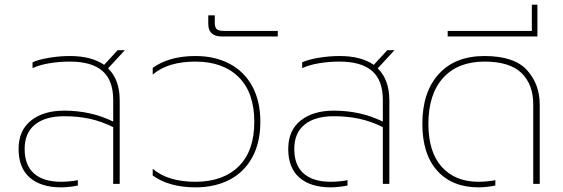

<svg xmlns="http://www.w3.org/2000/svg" viewBox="-20 -791 2422 826"><path d="M315 -16V7Q303 10 281.5 12.5Q260 15 243 15Q156 15 108 -27Q60 -69 60 -150Q60 -230 113.5 -272.5Q167 -315 256 -315Q371 -315 467 -268V-361Q467 -446 420.5 -486Q374 -526 281 -526Q235 -526 193 -519Q151 -512 120 -498V-523Q146 -535 191.5 -542.5Q237 -550 281 -550Q373 -550 428 -512L486 -575H517L445 -497Q495 -448 495 -359V0H467V-244Q417 -269 366 -280Q315 -291 256 -291Q175 -291 130.5 -255Q86 -219 86 -150Q86 -80 126.5 -44.5Q167 -9 243 -9Q260 -9 281 -11Q302 -13 315 -16Z M821 -526Q702 -526 637 -470V-499Q708 -550 821 -550Q905 -550 968 -516.5Q1031 -483 1065.5 -419.5Q1100 -356 1100 -267Q1100 -178 1065.5 -114.5Q1031 -51 968 -18Q905 15 821 15Q708 15 637 -36V-65Q702 -9 821 -9Q939 -9 1006.5 -75Q1074 -141 1074 -267Q1074 -393 1006.5 -459.5Q939 -526 821 -526Z M1175 -634H935Q876 -634 876 -688V-725H904V-693Q904 -673 912.5 -665.5Q921 -658 944 -658H1175Z M1475 -16V7Q1463 10 1441.5 12.5Q1420 15 1403 15Q1316 15 1268 -27Q1220 -69 1220 -150Q1220 -230 1273.5 -272.5Q1327 -315 1416 -315Q1531 -315 1627 -268V-361Q1627 -446 1580.5 -486Q1534 -526 1441 -526Q1395 -526 1353 -519Q1311 -512 1280 -498V-523Q1306 -535 1351.5 -542.5Q1397 -550 1441 -550Q1533 -550 1588 -512L1646 -575H1677L1605 -497Q1655 -448 1655 -359V0H1627V-244Q1577 -269 1526 -280Q1475 -291 1416 -291Q1335 -291 1290.5 -255Q1246 -219 1246 -150Q1246 -80 1286.5 -44.5Q1327 -9 1403 -9Q1420 -9 1441 -11Q1462 -13 1475 -16Z M2111 -16V7Q2099 10 2077.5 12.5Q2056 15 2039 15Q1926 15 1861.5 -56Q1797 -127 1797 -258Q1797 -395 1867.5 -472.5Q1938 -550 2064 -550Q2192 -550 2247 -489.5Q2302 -429 2302 -341V0H2274V-342Q2274 -428 2223.5 -477Q2173 -526 2064 -526Q1950 -526 1886.5 -456Q1823 -386 1823 -258Q1823 -137 1880.5 -73Q1938 -9 2039 -9Q2056 -9 2077 -11Q2098 -13 2111 -16Z M1906 -658H2268V-771H2292V-634H1906Z"/></svg>

Font: Prompt Thin
Style: Regular
Weight: 100
Designer: Katatrad Team
Foundry: CadsonDemak
Version: Version 1.030